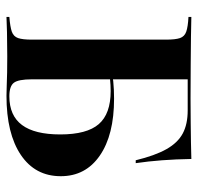

<svg xmlns="http://www.w3.org/2000/svg" viewBox="-29 -582 611 593"><g transform="rotate(90 276.5 -285.5)"><path d="M32.3 0V-8.9Q62.9 -11.3 77.8 -16.5Q92.7 -21.8 97.6 -35.9Q102.4 -50 102.4 -78.2V-492.7Q102.4 -521.8 97.6 -535.9Q92.7 -550 77.8 -555.2Q62.9 -560.5 32.3 -562.1V-571Q56.5 -570.2 94 -569.8Q131.5 -569.4 179.8 -569Q228.2 -568.5 283.9 -568.5Q326.6 -568.5 359.7 -569Q392.7 -569.4 420.2 -569.8Q447.6 -570.2 471 -571Q471.8 -523.4 475 -480.6Q478.2 -437.9 483.9 -399.2H475Q460.5 -458.9 440.7 -494Q421 -529 392.3 -544.4Q363.7 -559.7 321 -559.7H225V-78.2Q225 -37.1 235.5 -23Q246 -8.9 277.4 -8.9Q337.1 -8.9 366.1 -48Q395.2 -87.1 395.2 -166.1Q395.2 -248.4 363.3 -285.1Q331.5 -321.8 261.3 -321.8Q242.7 -321.8 223.8 -319.8Q204.8 -317.7 187.1 -313.7V-322.6Q206.5 -327.4 231.5 -329.8Q256.5 -332.3 284.7 -332.3Q396.8 -332.3 460.5 -288.3Q524.2 -244.4 524.2 -167.7Q524.2 -88.7 458.5 -44.4Q392.7 0 275.8 0Q261.3 0 243.5 -0.8Q225.8 -1.6 203.6 -2Q181.5 -2.4 153.2 -2.4Q112.9 -2.4 79.8 -1.6Q46.8 -0.8 32.3 0Z"/></g></svg>

Font: Playfair 144pt
Style: Bold
Weight: 700
Version: Version 2.001;gftools[0.9.30]